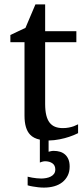

<svg xmlns="http://www.w3.org/2000/svg" viewBox="-20 -623 380 868"><path d="M294.9 129.9Q294.9 153.3 286.1 170.9Q277.3 188.5 262 200.7Q246.6 212.9 225.3 219Q204.1 225.1 178.7 225.1Q165.5 225.1 152.6 223.6Q139.6 222.2 128.9 220.2Q116.2 218.3 105 214.8V175.8Q115.2 178.2 126 180.2Q135.3 181.6 145.8 182.9Q156.2 184.1 166 184.1Q177.7 184.1 189.2 181.9Q200.7 179.7 209.7 175Q218.8 170.4 224.4 162.6Q230 154.8 230 143.1Q230 124.5 216.8 115.2Q203.6 106 183.1 106Q179.2 106 175.3 106.9Q171.4 107.9 168 108.9L160.2 111.8V8.3Q131.8 2.4 116.2 -14.2Q90.8 -40.5 90.8 -100.1V-432.1H26.9V-464.8L95.2 -497.1L140.1 -603H184.1V-481.9H325.2V-432.1H184.1V-152.8Q184.1 -123 189.2 -102.3Q194.3 -81.5 204.3 -68.6Q214.4 -55.7 229.2 -49.8Q244.1 -43.9 264.2 -43.9Q278.8 -43.9 291.3 -46.4Q303.7 -48.8 313 -52.2Q323.7 -56.2 333 -61V-21Q314.5 -11.7 292.5 -4.4Q273.9 2 249.5 6.8Q225.6 11.7 199.7 12.2V63Q205.1 62 210 60.5Q214.8 59.1 223.1 59.1Q238.3 59.1 251.2 63Q264.2 66.9 273.9 75.4Q283.7 84 289.3 97.4Q294.9 110.8 294.9 129.9Z"/></svg>

Font: Charis SIL Am
Style: Regular
Weight: 400
Foundry: SIL International
Version: Version 5.000